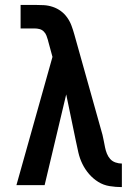

<svg xmlns="http://www.w3.org/2000/svg" viewBox="-20 -755 540 783"><path d="M477 8Q452 8 427 4Q402 0 381 -13Q360 -26 343.5 -45Q327 -64 316 -86.5Q305 -109 299.5 -133.5Q294 -158 289 -182L250 -370L162 0H47L194 -523L176 -589V-590Q173 -600 169.5 -609.5Q166 -619 158.5 -626.5Q151 -634 141 -636.5Q131 -639 121 -639H64V-735H121Q140 -735 158.5 -734Q177 -733 195 -727Q213 -721 228 -710Q243 -699 254 -683.5Q265 -668 271.5 -650.5Q278 -633 283 -615L398 -205Q401 -192 403.5 -179Q406 -166 408.5 -153.5Q411 -141 416 -128.5Q421 -116 429.5 -106.5Q438 -97 451 -92.5Q464 -88 477 -88Z"/></svg>

Font: Iosevka Custom
Style: Bold
Weight: 700
Monospace: yes
Designer: Belleve Invis
Foundry: Belleve Invis
Version: Version 30.3.3; ttfautohint (v1.8.3)